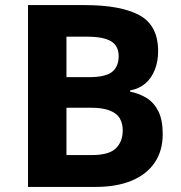

<svg xmlns="http://www.w3.org/2000/svg" viewBox="-20 -734 712 754"><path d="M312 -714Q455 -714 528 -674Q601 -634 601 -533Q601 -493 588 -460Q575 -427 550.5 -406Q526 -385 491 -379V-374Q527 -367 556 -349Q585 -331 602 -297Q619 -263 619 -207Q619 -142 587.5 -95.5Q556 -49 497 -24.5Q438 0 357 0H90V-714ZM329 -431Q395 -431 420.5 -452Q446 -473 446 -513Q446 -554 416 -572Q386 -590 321 -590H241V-431ZM241 -311V-125H340Q408 -125 435 -151.5Q462 -178 462 -222Q462 -249 450.5 -269Q439 -289 411 -300Q383 -311 335 -311Z"/></svg>

Font: Noto Sans Kannada
Style: Regular
Weight: 400
Designer: Jelle Bosma - Monotype Design Team
Foundry: Monotype Imaging Inc.
Version: Version 2.003